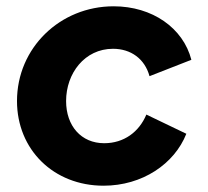

<svg xmlns="http://www.w3.org/2000/svg" viewBox="-20 -578 662 610"><path d="M309 12C432 12 534 -57 572 -153L445 -214C422 -159 374 -123 311 -123C238 -123 190 -178 190 -257C190 -345 249 -423 339 -423C396 -423 440 -391 455 -336L588 -388C562 -489 464 -558 341 -558C171 -558 34 -426 34 -257C34 -103 150 12 309 12Z"/></svg>

Font: Plus Jakarta Sans ExtraBold
Style: Italic
Weight: 800
Italic angle: -8°
Designer: Gumpita Rahayu
Foundry: Tokotype
Version: Version 2.071;gftools[0.9.30]